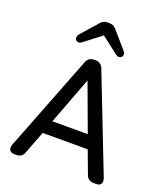

<svg xmlns="http://www.w3.org/2000/svg" viewBox="-166 -1048 988 1158"><g transform="rotate(20 327.5 -469.5)"><path d="M65 0Q43 0 34.5 -13.5Q26 -27 34 -50L274 -666Q287 -700 324 -700H331Q368 -700 381 -666L621 -50Q629 -27 621 -13.5Q613 0 590 0H575Q537 0 525 -35L471 -179H182L127 -35Q115 0 78 0ZM213 -265H440L328 -569ZM281 -922Q298 -939 321 -939H335Q359 -939 375 -922L469 -814Q489 -792 474 -774Q458 -758 434 -776L328 -858L221 -776Q198 -757 181 -774Q167 -792 186 -814Z"/></g></svg>

Font: Zen Maru Gothic Medium
Style: Regular
Weight: 500
Designer: Yoshimichi Ohira
Foundry: Positype
Version: Version 1.001